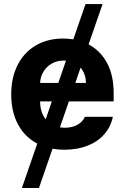

<svg xmlns="http://www.w3.org/2000/svg" viewBox="-20 -727 614 946"><path d="M416.5 -508.3Q474.6 -477.5 507.3 -417Q540 -356.4 540 -268.6V-227.5H319.3L275.4 -99.6Q285.6 -97.7 299.8 -97.7Q335.4 -97.7 361.3 -112.1Q387.2 -126.5 398.4 -151.4H536.1Q525.9 -102.5 494.1 -65.9Q462.4 -29.3 411.9 -9.3Q361.3 10.7 296.9 10.7Q265.1 10.7 238.8 5.9L171.9 199.2H87.9L163.6 -19.5Q102.1 -51.8 68.6 -114.3Q35.2 -176.8 35.2 -262.7Q35.2 -344.2 66.7 -406.5Q98.1 -468.8 156.2 -502.9Q214.4 -537.1 291 -537.1Q315.4 -537.1 341.3 -533.2L401.4 -707H485.4ZM205.1 -139.2 235.4 -227.5H177.7Q177.7 -174.3 205.1 -139.2ZM267.1 -318.4 305.2 -428.2 293.9 -428.7Q261.7 -428.7 235.6 -414.1Q209.5 -399.4 194.1 -374Q178.7 -348.6 177.7 -318.4ZM403.3 -318.4Q403.3 -362.3 377 -393.6L351.1 -318.4Z"/></svg>

Font: Pretendard GOV
Style: Bold
Weight: 700
Designer: Base glyphs from Inter by Rasmus Andersson; Hangeul glyphs from Noto Sans CJK(Source Han Sans) by Jang Soo-young and Kan
Foundry: Kil Hyung-jin
Version: Version 1.309